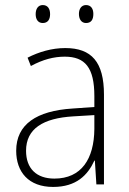

<svg xmlns="http://www.w3.org/2000/svg" viewBox="-20 -729 508 759"><path d="M121 -673C121 -653 130 -638 149 -638C169 -638 178 -652 178 -673C178 -694 169 -709 149 -709C130 -709 121 -693 121 -673ZM292 -674C292 -653 302 -638 320 -638C341 -638 349 -652 349 -674C349 -694 340 -709 320 -709C302 -709 292 -694 292 -674ZM238 -539C185 -539 134 -524 89 -501L102 -468C150 -494 193 -505 236 -505C316 -505 353 -462 353 -349V-306L267 -300C125 -291 44 -238 44 -133C44 -49 93 10 190 10C282 10 327 -37 353 -94H355L361 0H391V-355C391 -484 342 -539 238 -539ZM270 -269 353 -274V-219C352 -101 302 -23 195 -23C124 -23 83 -63 83 -133C83 -220 150 -262 270 -269Z"/></svg>

Font: Noto Sans Lao SemiCondensed ExtraLight
Style: Regular
Weight: 200
Width: 4
Designer: Monotype Design Team
Foundry: Monotype Imaging Inc.
Version: Version 2.003